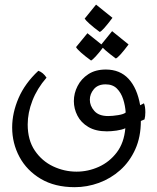

<svg xmlns="http://www.w3.org/2000/svg" viewBox="-20 -669 669 816"><path d="M297.4 126.5Q212.9 126.5 153.3 91.1Q93.8 55.7 62.7 -2.2Q31.7 -60.1 31.7 -127.4Q31.7 -189 58.8 -252Q85.9 -314.9 143.1 -368.2Q163.6 -360.8 177.7 -338.9Q137.7 -293 117.7 -241.2Q97.7 -189.5 97.7 -140.1Q97.7 -73.7 127.9 -29.1Q158.2 15.6 205.8 38.1Q253.4 60.5 305.2 60.5Q354.5 60.5 399.9 40Q445.3 19.5 476.3 -21.2Q507.3 -62 512.7 -124Q498 -117.2 475.3 -114Q452.6 -110.8 434.1 -110.8Q386.7 -110.8 355.5 -129.4Q324.2 -147.9 309.1 -177.5Q293.9 -207 293.9 -239.3Q293.9 -272.5 309.6 -303.2Q325.2 -334 355.5 -353.8Q385.7 -373.5 429.7 -373.5Q489.7 -373.5 526.4 -334Q563 -294.4 575.7 -221.7L591.8 -230Q597.7 -216.3 597.7 -191.9Q597.7 -174.8 594.2 -161.6L578.6 -154.8Q578.6 -86.9 554.9 -34.4Q531.2 18.1 491 54Q450.7 89.8 400.4 108.2Q350.1 126.5 297.4 126.5ZM439.5 -175.8Q458 -175.8 482.2 -179.7Q506.3 -183.6 514.2 -190.9Q512.2 -220.2 503.4 -247.6Q494.6 -274.9 476.8 -292.7Q459 -310.5 428.7 -310.5Q396 -310.5 378.9 -290Q361.8 -269.5 361.8 -245.1Q361.8 -219.2 380.9 -197.5Q399.9 -175.8 439.5 -175.8ZM403.8 -533.2Q377.9 -552.2 360.8 -567.6Q343.8 -583 339.8 -589.8L388.2 -649.4L458 -593.3Q415.5 -536.6 403.8 -533.2ZM367.2 -411.6Q340.8 -430.7 324 -445.8Q307.1 -460.9 303.2 -468.8L351.6 -527.8L421.4 -471.7Q400.9 -444.3 386.7 -429.2Q372.6 -414.1 367.2 -411.6ZM472.2 -420.4Q446.3 -439.5 428.7 -454.8Q411.1 -470.2 408.2 -477.1L456.5 -536.6L526.4 -480Q485.4 -425.3 472.2 -420.4Z"/></svg>

Font: Harmattan
Style: Regular
Weight: 400
Designer: George W. Nuss III and SIL International
Foundry: SIL International
Version: Version 4.000